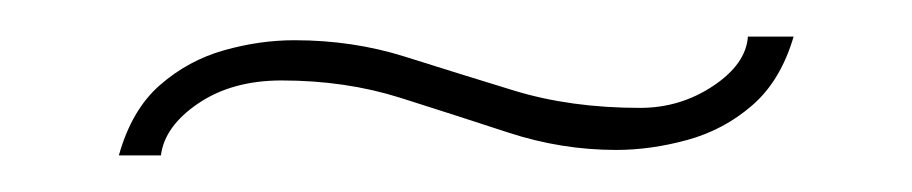

<svg xmlns="http://www.w3.org/2000/svg" viewBox="-20 -592 499 105"><path d="M317 -510Q287 -510 258 -519.5Q229 -529 199 -538.5Q169 -548 134 -548Q107 -548 88.5 -535.5Q70 -523 68 -507H45Q52 -532 67.5 -545.5Q83 -559 102.5 -564.5Q122 -570 141 -570Q173 -570 201.5 -561Q230 -552 261 -542.5Q292 -533 330 -533Q352 -533 370 -545Q388 -557 389 -572H414Q407 -548 391.5 -534.5Q376 -521 356 -515.5Q336 -510 317 -510Z"/></svg>

Font: Alumni Sans Thin Thin
Style: Italic
Weight: 250
Italic angle: -8°
Version: Version 1.016